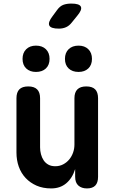

<svg xmlns="http://www.w3.org/2000/svg" viewBox="-20 -1043 640 1073"><path d="M396 -235V-494Q396 -527 412.5 -543.5Q429 -560 462 -560Q496 -560 512 -543.5Q528 -527 528 -494V-55Q528 -22 512.5 -6Q497 10 466 10Q436 10 418 -6Q400 -22 400 -55V-98Q384 -47 350 -18.5Q316 10 266 10Q220 10 184.5 -5.5Q149 -21 123.5 -48Q98 -75 85 -111.5Q72 -148 72 -191V-494Q72 -527 88 -543.5Q104 -560 138 -560Q171 -560 187.5 -543.5Q204 -527 204 -494V-219Q204 -200 209 -181Q214 -162 224 -147Q234 -132 250 -123Q266 -114 289 -114Q313 -114 333 -124.5Q353 -135 367 -152Q381 -169 388.5 -190.5Q396 -212 396 -235ZM419 -641Q384 -641 363.5 -660.5Q343 -680 343 -714Q343 -748 363.5 -768Q384 -788 419 -788Q453 -788 473.5 -768Q494 -748 494 -714Q494 -680 473.5 -660.5Q453 -641 419 -641ZM181 -641Q147 -641 126.5 -660.5Q106 -680 106 -714Q106 -748 126.5 -768Q147 -788 181 -788Q216 -788 236.5 -768Q257 -748 257 -714Q257 -680 236.5 -660.5Q216 -641 181 -641ZM309 -883Q264 -883 255.5 -900.5Q247 -918 274 -953L299 -987Q315 -1009 334 -1016Q353 -1023 379 -1023Q424 -1023 432 -1005.5Q440 -988 411 -954L381 -917Q367 -899 349 -891Q331 -883 309 -883Z"/></svg>

Font: Maple Mono Normal NL
Style: Bold
Weight: 700
Monospace: yes
Designer: subframe7536
Version: Version 7.000